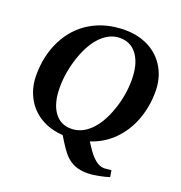

<svg xmlns="http://www.w3.org/2000/svg" viewBox="-145 -786 1012 1073"><g transform="rotate(20 361.0 -250.0)"><path d="M693.8 -396.5Q693.8 -306.2 664.1 -226.8Q634.3 -147.5 577.9 -91.1Q521.5 -34.7 444.3 -9.8L460 14.2Q516.6 104 569.3 104Q579.6 104 612.8 100.1L619.1 138.2Q597.7 147 557.4 154.5Q517.1 162.1 491.7 162.1Q448.7 162.1 418 150.1Q387.2 138.2 361.3 112.1Q335.4 85.9 289.6 8.8Q214.4 4.4 156.5 -30.3Q98.6 -64.9 67.4 -124.3Q36.1 -183.6 36.1 -255.9Q36.1 -374 84 -467.5Q131.8 -561 218.5 -611.6Q305.2 -662.1 418 -662.1Q499 -662.1 561.8 -628.7Q624.5 -595.2 659.2 -534.4Q693.8 -473.6 693.8 -396.5ZM546.9 -411.6Q546.9 -504.4 509.8 -557.6Q472.7 -610.8 406.2 -610.8Q346.7 -610.8 296.6 -562Q246.6 -513.2 214.8 -420.7Q183.1 -328.1 183.1 -236.8Q183.1 -145 219.2 -92.8Q255.4 -40.5 320.8 -40.5Q381.8 -40.5 432.1 -88.9Q482.4 -137.2 514.6 -228Q546.9 -318.8 546.9 -411.6Z"/></g></svg>

Font: Liberation Serif
Style: Bold Italic
Weight: 700
Italic angle: -16.333°
Designer: Steve Matteson
Foundry: Ascender Corporation
Version: Version 2.1.5